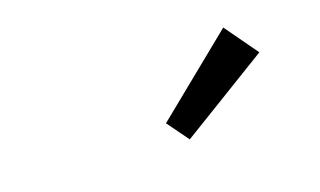

<svg xmlns="http://www.w3.org/2000/svg" viewBox="-41 -851 663 398"><g transform="rotate(-15 290.0 -652.0)"><path d="M327 -549 288 -594 454 -755 513 -686Z"/></g></svg>

Font: Sometype Mono Medium
Style: Italic
Weight: 500
Italic angle: -12°
Monospace: yes
Designer: Ryoichi Tsunekawa
Foundry: Dharma Type
Version: Version 1.000; ttfautohint (v1.8.3)